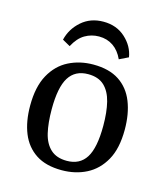

<svg xmlns="http://www.w3.org/2000/svg" viewBox="-95 -675 659 759"><g transform="rotate(15 234.0 -295.0)"><path d="M341 -202Q341 -258 331 -298.5Q321 -339 297 -361.5Q273 -384 231 -384Q178 -384 152.5 -343.5Q127 -303 127 -213Q127 -157 136.5 -116.5Q146 -76 170.5 -53.5Q195 -31 237 -31Q290 -31 315.5 -71.5Q341 -112 341 -202ZM41 -205Q41 -282 68 -331Q95 -380 140.5 -403Q186 -426 241 -426Q306 -426 347 -399Q388 -372 407.5 -323Q427 -274 427 -209Q427 -132 400 -84Q373 -36 328 -13Q283 10 227 10Q162 10 121 -17Q80 -44 60.5 -92Q41 -140 41 -205ZM236 -600Q290 -600 326 -567Q362 -534 369 -490L332 -472Q317 -505 292 -522Q267 -539 234 -539Q203 -539 176.5 -523.5Q150 -508 131 -472L99 -490Q110 -536 146.5 -568Q183 -600 236 -600Z"/></g></svg>

Font: Rasa
Style: Regular
Weight: 400
Designer: Anna Giedrys (Yrsa+Rasa design), David Brezina (Yrsa art-direction, Rasa art-direction, design)
Foundry: Rosetta Type Foundry
Version: Version 2.004